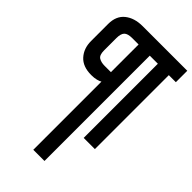

<svg xmlns="http://www.w3.org/2000/svg" viewBox="-301 -823 1177 1177"><g transform="rotate(45 287.0 -235.0)"><path d="M249 -321Q240 -315 221 -310Q202 -305 176 -305Q103 -305 65.5 -346.5Q28 -388 28 -452V-600Q28 -669 72 -704.5Q116 -740 187 -740H574V-641H513V0H416V-643H346V270H249ZM249 -403V-643H194Q155 -643 140 -627.5Q125 -612 125 -575V-467Q125 -427 144.5 -415Q164 -403 194 -403Z"/></g></svg>

Font: Exo
Style: Bold
Weight: 700
Designer: Natanael Gama
Foundry: Natanael Gama
Version: Version 1.500; ttfautohint (v1.6)